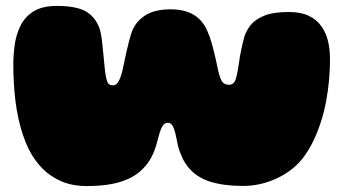

<svg xmlns="http://www.w3.org/2000/svg" viewBox="-20 -635 1160 649"><path d="M273 -6Q226.5 -6 189 -21.5Q151.5 -37 123.8 -65Q96 -93 77.5 -130Q66 -153.5 57.2 -179.8Q48.5 -206 42.2 -234.8Q36 -263.5 32.2 -293.8Q28.5 -324 26.8 -354.8Q25 -385.5 25 -416.5Q25 -447.5 29.5 -481.8Q34 -516 48.5 -546.5Q63 -577 92.5 -596Q122 -615 172.5 -615Q250 -615 282 -588.5Q314 -562 321.5 -519Q323 -510.5 324.5 -498.8Q326 -487 327.2 -473.5Q328.5 -460 330 -445.5Q331.5 -431 332.8 -417.2Q334 -403.5 335.5 -391Q338 -371.5 342.5 -359Q347 -346.5 361.5 -346.5Q374.5 -346.5 382.5 -363Q390.5 -379.5 395.5 -404Q398.5 -418 401.8 -433.5Q405 -449 408.5 -464.5Q412 -480 415.8 -494.2Q419.5 -508.5 423 -520Q435 -558.5 467.8 -581Q500.5 -603.5 556.5 -603.5Q589 -603.5 612.8 -595.2Q636.5 -587 653.5 -570.8Q670.5 -554.5 681 -530Q685 -521 689 -509.8Q693 -498.5 696.5 -486Q700 -473.5 703.2 -460.2Q706.5 -447 709.5 -433.8Q712.5 -420.5 715 -408Q720.5 -379.5 728 -364Q735.5 -348.5 754 -348.5Q770 -348.5 775.8 -364.8Q781.5 -381 785 -405Q786.5 -414 788 -424.8Q789.5 -435.5 791.5 -446.8Q793.5 -458 796 -469.5Q798.5 -481 801 -491.5Q803.5 -502 806 -511Q812.5 -531.5 827.5 -550.5Q842.5 -569.5 873.2 -582Q904 -594.5 956.5 -594.5Q996.5 -594.5 1023.2 -581.8Q1050 -569 1066 -546.8Q1082 -524.5 1088.8 -495.8Q1095.5 -467 1095.5 -435Q1095.5 -400 1092.2 -364.2Q1089 -328.5 1082.5 -293.5Q1076 -258.5 1065.5 -225.5Q1055 -192.5 1041 -162.5Q1027 -132.5 1008.5 -107Q976 -61.5 919.5 -34Q863 -6.5 801.5 -6.5Q736.5 -6.5 690.2 -21Q644 -35.5 616 -70Q610.5 -77 605.5 -84.8Q600.5 -92.5 596.5 -101.2Q592.5 -110 588.8 -119.8Q585 -129.5 582.2 -140Q579.5 -150.5 577.5 -162Q573.5 -185.5 566.8 -202.8Q560 -220 547.5 -220Q534 -220 526.5 -203.8Q519 -187.5 513 -162.5Q506.5 -135.5 496.8 -113.8Q487 -92 473 -75.5Q452 -50 422.8 -34.8Q393.5 -19.5 356.2 -12.8Q319 -6 273 -6Z"/></svg>

Font: Gluten Black
Style: Regular
Weight: 900
Designer: Tyler Finck
Foundry: Etcetera Type Company
Version: Version 1.300